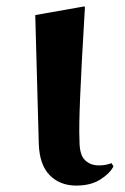

<svg xmlns="http://www.w3.org/2000/svg" viewBox="-20 -571 390 599"><path d="M334 -52Q323 -30 293 -11Q263 8 218 8Q167 8 135 -24.5Q103 -57 101 -123L90 -524L243 -551L245 -549Q239 -451 235.5 -383.5Q232 -316 230 -268Q228 -220 227.5 -188Q227 -156 228 -131Q228 -88 245 -71.5Q262 -55 288 -55Q301 -55 310.5 -57Q320 -59 328 -62L334 -52Z"/></svg>

Font: XinYuGongZhangJiaSongA
Style: Regular
Weight: 900
Designer: XinYuGong
Foundry: Adobe Systems Incorporated
Version: Version 1.00